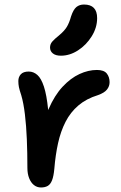

<svg xmlns="http://www.w3.org/2000/svg" viewBox="-20 -816 535 848"><path d="M161 12Q143 12 129.5 1Q116 -10 108.5 -29.5Q101 -49 101 -74Q101 -141 98.5 -201Q96 -261 90 -311Q84 -361 74 -395Q66 -419 63.5 -431.5Q61 -444 61 -458Q61 -476 72 -488Q83 -500 107 -500Q128 -500 145 -485Q162 -470 174 -433.5Q186 -397 192.5 -333Q199 -269 198 -170L157 -187Q168 -273 194.5 -334Q221 -395 256.5 -433Q292 -471 331 -489Q370 -507 408 -507Q439 -507 451.5 -491.5Q464 -476 464 -453Q464 -435 452.5 -420.5Q441 -406 413 -396Q361 -380 326 -350Q291 -320 269.5 -278Q248 -236 236.5 -184Q225 -132 220 -71Q217 -38 210 -20Q203 -2 191 5Q179 12 161 12ZM249 -570Q226 -570 213.5 -580Q201 -590 201 -606Q201 -621 211 -632.5Q221 -644 240 -659Q264 -679 275 -697Q286 -715 294 -744Q304 -774 317.5 -785Q331 -796 351 -796Q380 -796 394.5 -781Q409 -766 409 -736Q409 -694 385 -655.5Q361 -617 324.5 -593.5Q288 -570 249 -570Z"/></svg>

Font: Shantell Sans Medium
Style: Regular
Weight: 500
Designer: Stephen Nixon, Anya Danilova, Shantell Martin
Foundry: Arrow Type
Version: Version 1.011;[c5ecc13dd]